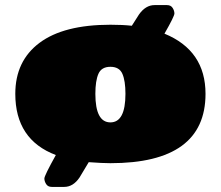

<svg xmlns="http://www.w3.org/2000/svg" viewBox="-20 -618 866 753"><path d="M635 -598Q650 -598 657 -587Q664 -576 664 -565Q664 -554 625 -486Q786 -420 786 -250Q786 22 413 22Q382 22 328 18L292 78Q267 115 232 115H183Q168 115 161 104Q154 93 154 82Q154 71 199 -10Q40 -70 40 -250Q40 -379 135 -450Q230 -521 413 -521Q461 -521 497 -517L525 -561Q551 -598 586 -598ZM472 -250Q472 -301 460 -328.5Q448 -356 413 -356Q378 -356 366 -328.5Q354 -301 354 -250Q354 -138 413 -138Q472 -138 472 -250Z"/></svg>

Font: Chango
Style: Regular
Weight: 400
Designer: Manuel Lupez
Foundry: Fontstage
Version: Version 1.001